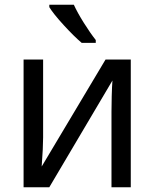

<svg xmlns="http://www.w3.org/2000/svg" viewBox="-20 -786 649 806"><path d="M161 -209Q161 -168 155 -87L423 -536H529V0H448V-316Q448 -346 449 -383.5Q450 -421 452 -448L187 0H79V-536H161ZM382 -618V-606H323Q291 -633 247.5 -680.5Q204 -728 187 -756V-766H290Q305 -733 332 -690Q359 -647 382 -618Z"/></svg>

Font: Noto Sans Display
Style: Regular
Weight: 400
Designer: Monotype Design team
Foundry: Monotype Imaging Inc.
Version: Version 1.000